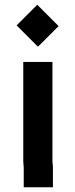

<svg xmlns="http://www.w3.org/2000/svg" viewBox="-20 -750 316 809"><path d="M80 -44V39H203V-44C203 -52 202.3 -59.7 201 -67V-489H78V-71C78 -62.1 80 -51.6 80 -44ZM50 -643 140 -553 227 -640 137 -730Z"/></svg>

Font: Tape
Style: Regular
Weight: 500
Foundry: Cannot Into Space Fonts
Version: Version 0.97